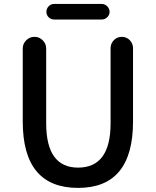

<svg xmlns="http://www.w3.org/2000/svg" viewBox="-20 -919 772 952"><path d="M367.2 12.7Q92.8 12.7 92.8 -316.4V-678.7Q92.8 -702.1 109.9 -719.2Q127 -736.3 150.4 -736.3H151.4Q174.8 -736.3 191.9 -719.2Q209 -702.1 209 -678.7V-307.6Q209 -87.9 367.2 -87.9Q528.3 -87.9 528.3 -307.6V-679.7Q528.3 -703.1 544.4 -719.7Q560.5 -736.3 584 -736.3Q607.4 -736.3 623.5 -719.7Q639.6 -703.1 639.6 -679.7V-316.4Q639.6 12.7 367.2 12.7ZM248 -822.3Q232.4 -822.3 221.2 -833.5Q210 -844.7 210 -860.4Q210 -876 221.2 -887.7Q232.4 -899.4 248 -899.4H484.4Q500 -899.4 511.7 -887.7Q523.4 -876 523.4 -860.4Q523.4 -844.7 511.7 -833.5Q500 -822.3 484.4 -822.3Z"/></svg>

Font: Gen Jyuu Gothic Medium
Style: Regular
Weight: 500
Designer: [Source Han Sans]
Ryoko NISHIZUKA  (kana & ideographs); Paul D. Hunt (Latin, Greek & Cyrillic); Wenlong ZHANG  (bopomofo
Version: Version 1.002.20150607